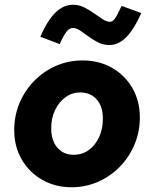

<svg xmlns="http://www.w3.org/2000/svg" viewBox="-20 -780 650 810"><path d="M282 10Q213 10 158 -21.5Q103 -53 71.5 -107.5Q40 -162 40 -231Q40 -292 62.5 -345.5Q85 -399 124.5 -439Q164 -479 216 -502Q268 -525 328 -525Q398 -525 452.5 -494Q507 -463 538.5 -408.5Q570 -354 570 -284Q570 -224 547.5 -170.5Q525 -117 485.5 -76.5Q446 -36 393.5 -13Q341 10 282 10ZM291 -127Q327 -127 354.5 -147Q382 -167 398 -201.5Q414 -236 414 -280Q414 -331 388 -360.5Q362 -390 318 -390Q284 -390 256.5 -370Q229 -350 212.5 -316Q196 -282 196 -239Q196 -187 222 -157Q248 -127 291 -127ZM232 -594 150 -625Q180 -694 214 -727Q248 -760 288 -760Q313 -760 335 -749Q357 -738 376.5 -724Q396 -710 413 -699Q430 -688 444 -688Q455 -688 464.5 -701Q474 -714 493 -755L576 -725Q546 -657 513 -623.5Q480 -590 442 -590Q416 -590 394 -601Q372 -612 353.5 -626Q335 -640 318.5 -651Q302 -662 287 -662Q273 -662 261 -647Q249 -632 232 -594Z"/></svg>

Font: Red Hat Text
Style: Italic
Weight: 300
Italic angle: -12°
Designer: Pentagram, MCKL
Foundry: Pentagram, MCKL
Version: Version 1.023